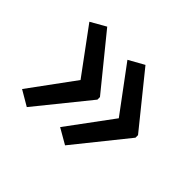

<svg xmlns="http://www.w3.org/2000/svg" viewBox="-102 -610 692 692"><g transform="rotate(45 244.5 -264.0)"><path d="M451 -258V-271L291 -469L232 -436L359 -265L232 -93L291 -59ZM257 -258V-271L96 -469L38 -436L164 -265L38 -93L96 -59Z"/></g></svg>

Font: Noto Sans Lao Looped SemiCondensed
Style: Regular
Weight: 400
Width: 4
Designer: Mark Frömberg, Ben Mitchell
Foundry: The Fontpad Ltd
Version: Version 1.003